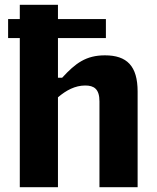

<svg xmlns="http://www.w3.org/2000/svg" viewBox="-20 -785 660 805"><path d="M223 0V-377C257.5 -406.5 295 -426.5 337.5 -426.5C374 -426.5 397 -412 397 -360V0H557V-401C557 -508.5 512 -553 420 -553C340.5 -553 296.5 -520 240.5 -459H223V-625.5H424V-705H223V-765H63V-705H14V-625.5H63V0Z"/></svg>

Font: Monaspace Neon ExtraBold
Style: Regular
Weight: 800
Designer: Riley Cran & the Lettermatic Team
Foundry: Lettermatic
Version: Version 1.200 (Monaspace Neon)